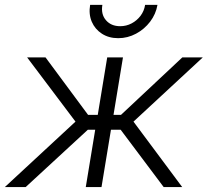

<svg xmlns="http://www.w3.org/2000/svg" viewBox="-44 -754 838 774"><path d="M-24.4 0 260.3 -263.7 65.4 -522.5H139.6L311 -291H350.1L388.2 -522.5H451.7L413.6 -291H443.8L690.9 -522.5H773.4L494.1 -263.7L690.4 0H615.7L442.4 -231H403.3L365.2 0H301.8L339.8 -231H310.1L59.6 0ZM432.6 -600.1Q394.5 -600.1 366.7 -618.2Q338.9 -636.2 325.9 -666.5Q313 -696.8 319.3 -734.4H368.7Q362.3 -696.8 383.1 -672.6Q403.8 -648.4 440.4 -648.4Q465.3 -648.4 486.6 -659.7Q507.8 -670.9 522.5 -690.2Q537.1 -709.5 541 -734.4H590.8Q584.5 -697.3 561.3 -666.7Q538.1 -636.2 504.4 -618.2Q470.7 -600.1 432.6 -600.1Z"/></svg>

Font: Inter 28pt Light
Style: Italic
Weight: 300
Italic angle: -9.3988°
Designer: Rasmus Andersson
Foundry: rsms
Version: Version 4.001;git-66647c0bb